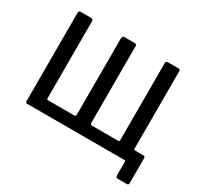

<svg xmlns="http://www.w3.org/2000/svg" viewBox="-177 -972 1400 1339"><g transform="rotate(30 523.0 -302.5)"><path d="M108 0Q95 0 95 -15V-726Q95 -734 99 -738Q103 -742 112 -742H192Q212 -742 212 -725V-105Q212 -94 222 -94H431Q446 -94 446 -108V-725Q446 -742 465 -742H546Q556 -742 559 -738Q562 -734 562 -726V-110Q562 -94 576 -94H787Q797 -94 797 -104V-725Q797 -742 816 -742H897Q906 -742 909.5 -738Q913 -734 913 -726V-15Q913 0 900 0ZM919 137Q900 137 900 120V10Q900 0 889 0H831L913 -105Q913 -94 924 -94H991Q1004 -94 1004 -79V121Q1004 129 1000.5 133Q997 137 987 137Z"/></g></svg>

Font: Libre Franklin Medium
Style: Regular
Weight: 500
Designer: Pablo Impallari, Rodrigo Fuenzalida, Nhung Nguyen
Foundry: Impallari Type
Version: Version 3.000